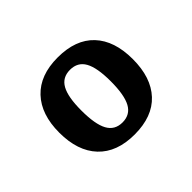

<svg xmlns="http://www.w3.org/2000/svg" viewBox="-85 -778 583 583"><g transform="rotate(-45 207.0 -486.5)"><path d="M49 -487Q49 -565 90 -608.5Q131 -652 207 -652Q284 -652 324.5 -609Q365 -566 365 -487Q365 -408 324.5 -364.5Q284 -321 207 -321Q131 -321 90 -364.5Q49 -408 49 -487ZM270 -487Q270 -545 255 -572Q240 -599 207 -599Q174 -599 159 -572Q144 -545 144 -487Q144 -428 159 -400.5Q174 -373 207 -373Q240 -373 255 -400.5Q270 -428 270 -487Z"/></g></svg>

Font: Andada Pro
Style: Bold
Weight: 700
Designer: Carolina Giovagnoli
Foundry: Huerta Tipografica
Version: Version 3.005; ttfautohint (v1.8.4)